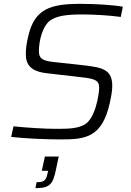

<svg xmlns="http://www.w3.org/2000/svg" viewBox="-20 -716 679 997"><path d="M296 8C424 8 510 -2 550 -181C558 -217 563 -247 563 -270C563 -356 509 -365 423 -376L259 -394C201 -400 182 -412 182 -450C182 -504 201 -589 249 -615C282 -634 328 -641 406 -641C468 -641 552 -636 607 -628L618 -681C571 -690 479 -696 398 -696C241 -696 158 -670 126 -525C118 -491 114 -462 114 -437C114 -382 137 -346 221 -336L393 -316C471 -308 495 -300 495 -261C495 -232 477 -101 419 -69C380 -48 338 -47 269 -47C213 -47 117 -53 50 -60L38 -5C110 3 213 8 296 8ZM170 230 164 261C237 261 255 242 270 167L285 97H213L197 171H230L226 188C218 222 209 230 170 230Z"/></svg>

Font: Saira UNSAM Light Italic
Style: Regular
Weight: 300
Italic angle: -12°
Designer: Hector Gatti with collaboration of the Omnibus-Type team
Foundry: Omnibus-Type
Version: Version 0.072;PS 000.072;hotconv 1.0.88;makeotf.lib2.5.64775